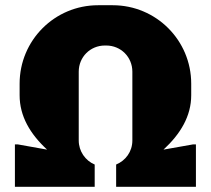

<svg xmlns="http://www.w3.org/2000/svg" viewBox="-20 -714 806 734"><path d="M411 -694H355C189 -694 55 -560 55 -394V-350C55 -270 95 -202 160 -142L48 -162H37V0H342V-85C306 -100 281 -136 281 -177V-440C281 -496 325 -540 381 -540H386C442 -540 486 -496 486 -440V-177C486 -134 460 -100 424 -85V0H729V-162H718L605 -142C670 -202 711 -270 711 -350V-394C711 -560 577 -694 411 -694Z"/></svg>

Font: Chivo Light
Style: Bold
Weight: 900
Designer: Hector Gatti
Foundry: Omnibus-Type
Version: Version 1.003;PS 001.003;hotconv 1.0.70;makeotf.lib2.5.58329